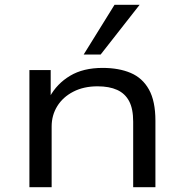

<svg xmlns="http://www.w3.org/2000/svg" viewBox="-20 -783 771 803"><path d="M103 0V-490H192V-378H188Q218 -433 273 -466Q328 -499 409 -499Q477 -499 526.5 -478Q576 -457 603 -408.5Q630 -360 630 -278V0H537V-274Q537 -328 520 -360Q503 -392 470 -407Q437 -422 388 -422Q330 -422 286.5 -399.5Q243 -377 219.5 -339Q196 -301 196 -254V0ZM330 -555 459 -763H564L401 -555Z"/></svg>

Font: Nunito Sans 10pt Expanded
Style: Regular
Weight: 400
Width: 7
Designer: Vernon Adams
Foundry: Vernon Adams
Version: Version 3.101;gftools[0.9.27]